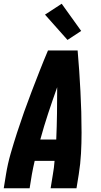

<svg xmlns="http://www.w3.org/2000/svg" viewBox="-20 -1004 540 1024"><path d="M0 0 12 -74Q21 -130 37 -185.5Q53 -241 71 -296.5Q89 -352 108.5 -407Q128 -462 149 -516.5Q170 -571 191.5 -626Q213 -681 236 -735H394Q399 -681 402.5 -626Q406 -571 409 -516.5Q412 -462 413.5 -407Q415 -352 415 -296.5Q415 -241 412 -185.5Q409 -130 400 -74L388 0H250L262 -74Q265 -92 267.5 -110Q270 -128 271 -146H165Q161 -128 157 -110Q153 -92 150 -74L138 0ZM195 -260H280Q283 -330 284 -399.5Q285 -469 285 -539Q260 -469 237 -399.5Q214 -330 195 -260ZM340 -791 220 -926 309 -984 413 -839Z"/></svg>

Font: Iosevka Term Curly Hv Obl
Style: Regular
Weight: 900
Italic angle: -9°
Designer: Belleve Invis
Foundry: Belleve Invis
Version: Version 32.3.0